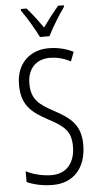

<svg xmlns="http://www.w3.org/2000/svg" viewBox="-63 -984 526 1032"><g transform="rotate(-5 200.5 -468.5)"><path d="M180 -788H231C254 -835 292 -896 322 -938V-947H291C257 -906 236 -879 206 -837C179 -876 146 -919 121 -947H90V-938C119 -899 156 -835 180 -788ZM361 -191C361 -294 312 -337 220 -386C144 -427 101 -457 101 -543C101 -621 145 -672 223 -672C255 -672 295 -664 334 -643L353 -693C321 -710 273 -724 222 -724C118 -725 44 -655 45 -541C45 -427 104 -387 185 -343C270 -298 305 -269 305 -187C305 -103 262 -43 178 -43C134 -43 80 -55 40 -76V-18C81 1 132 10 180 10C292 10 361 -67 361 -191Z"/></g></svg>

Font: Noto Sans Kannada ExtraCondensed Light
Style: Regular
Weight: 300
Width: 2
Designer: Jelle Bosma - Monotype Design Team
Foundry: Monotype Imaging Inc.
Version: Version 2.005